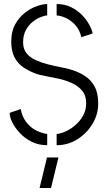

<svg xmlns="http://www.w3.org/2000/svg" viewBox="-20 -720 537 956"><path d="M177 216 214 64H271L234 216ZM262 3V-53Q280 -54 304.5 -64.5Q329 -75 353 -95Q377 -115 393 -143Q409 -171 409 -206Q409 -245 388.5 -269Q368 -293 336.5 -307Q305 -321 270.5 -328.5Q236 -336 205.5 -341.5Q175 -347 159 -353Q124 -366 96 -385Q68 -404 52 -435Q36 -466 36 -513Q36 -564 56 -599.5Q76 -635 105.5 -657.5Q135 -680 165 -690Q195 -700 215 -700V-643Q204 -643 184 -635.5Q164 -628 143.5 -612Q123 -596 109 -570.5Q95 -545 95 -509Q95 -476 112.5 -454.5Q130 -433 158 -420.5Q186 -408 219 -399.5Q252 -391 284.5 -385Q317 -379 341 -371Q375 -360 404 -341Q433 -322 451 -289.5Q469 -257 469 -204Q469 -151 441 -104Q413 -57 366 -27Q319 3 262 3ZM215 3Q172 3 138 -14Q104 -31 79.5 -57Q55 -83 41.5 -110Q28 -137 28 -158L83 -177Q91 -136 113 -109Q135 -82 163 -69Q191 -56 215 -53ZM385 -535Q376 -573 354.5 -596Q333 -619 308 -630.5Q283 -642 262 -643V-700Q303 -700 335.5 -683.5Q368 -667 390.5 -643Q413 -619 426 -594Q439 -569 441 -553Z"/></svg>

Font: Stick No Bills Light
Style: Regular
Weight: 300
Version: Version 2.000